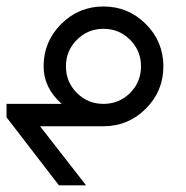

<svg xmlns="http://www.w3.org/2000/svg" viewBox="-20 -386 568 587"><path d="M296.4 -68.4Q344.2 -68.4 377.7 -101.8Q411.1 -135.3 411.1 -183.1Q411.1 -231 377.7 -264.4Q344.2 -297.9 296.4 -297.9Q248.5 -297.9 215.1 -264.4Q181.6 -231 181.6 -183.1Q181.6 -135.3 215.1 -101.8Q248.5 -68.4 296.4 -68.4ZM102.5 0 243.2 180.7H160.2L0 -27.3V-68.4H168.5Q113.3 -117.7 113.3 -183.1Q113.3 -258.8 167 -312.5Q220.7 -366.2 296.4 -366.2Q372.1 -366.2 425.8 -312.5Q479.5 -258.8 479.5 -183.1Q479.5 -107.4 425.8 -53.7Q372.1 0 296.4 0Z"/></svg>

Font: Gasq
Style: Regular
Weight: 400
Designer: Husham Jawad
Version: Version 1.00;December 29, 2020;FontCreator 13.0.0.2683 32-bi